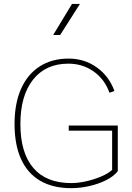

<svg xmlns="http://www.w3.org/2000/svg" viewBox="-20 -954 675 979"><path d="M347.2 -934.1 251 -775.4H286.6L387.7 -934.1ZM330.6 -314V-287.6H551.8V-87.9Q533.2 -70.3 497.8 -54.9Q462.4 -39.6 421.1 -30Q379.9 -20.5 343.3 -20.5Q216.3 -20.5 150.1 -97.4Q84 -174.3 84 -321.8Q84 -466.8 148.7 -548.1Q213.4 -629.4 328.6 -629.4Q401.4 -629.4 457.8 -589.4Q514.2 -549.3 538.1 -481L563.5 -490.2Q535.6 -566.4 472.9 -610.8Q410.2 -655.3 330.1 -655.3Q244.1 -655.3 182.1 -615.2Q120.1 -575.2 87.2 -500.7Q54.2 -426.3 54.2 -321.8Q54.2 -215.8 87.4 -142.8Q120.6 -69.8 185.1 -32.2Q249.5 5.4 342.8 5.4Q388.2 5.4 434.8 -5.1Q481.4 -15.6 520.3 -34.9Q559.1 -54.2 580.6 -81.1V-314Z"/></svg>

Font: Estedad-FD-VF Thin
Style: Regular
Weight: 100
Designer: Amin Abedi
Version: Version 5.0